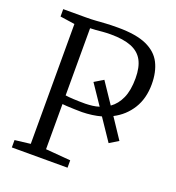

<svg xmlns="http://www.w3.org/2000/svg" viewBox="-135 -858 887 967"><g transform="rotate(20 308.0 -375.0)"><path d="M36.5 0V-39.5L120 -49.5V-692L41.5 -703.5V-743H161Q193.5 -743 216.8 -744.8Q240 -746.5 266 -748.2Q292 -750 333 -750Q430.5 -750 486.5 -724.8Q542.5 -699.5 566.2 -652.5Q590 -605.5 590 -540Q590 -463.5 555.8 -408.5Q521.5 -353.5 463 -323.5L534.5 -216L487 -187L409.5 -302Q386 -295.5 360.2 -292Q334.5 -288.5 307 -288Q289 -288 266.2 -288.8Q243.5 -289.5 225.2 -290.5Q207 -291.5 201.5 -292.5V-50.5L335 -39.5V0ZM308.5 -333.5Q328 -334 346.5 -336.2Q365 -338.5 382 -344L310 -450.5L358 -479.5L432.5 -368.5Q465.5 -391.5 484.2 -433.2Q503 -475 503 -540Q503 -599.5 483 -635.8Q463 -672 420.5 -688.8Q378 -705.5 310.5 -705.5Q288 -705.5 268 -703.8Q248 -702 231.5 -700.5Q215 -699 201.5 -699V-339Q216.5 -336.5 244.8 -335Q273 -333.5 308.5 -333.5Z"/></g></svg>

Font: Merriweather 36pt Light
Style: Regular
Weight: 300
Designer: Eben Sorkin
Foundry: Eben Sorkin
Version: Version 2.100